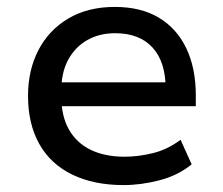

<svg xmlns="http://www.w3.org/2000/svg" viewBox="-20 -526 645 555"><path d="M337 9Q251 9 188.5 -21.5Q126 -52 93.5 -110Q61 -168 61 -249Q61 -323 91 -381Q121 -439 177.5 -472.5Q234 -506 312 -506Q387 -506 439 -475Q491 -444 518.5 -386.5Q546 -329 546 -250V-219H137V-288H478L459 -268Q459 -347 421 -388.5Q383 -430 313 -430Q267 -430 232 -410Q197 -390 177 -353Q157 -316 157 -262V-250Q157 -191 179 -152Q201 -113 242 -93Q283 -73 340 -73Q380 -73 422.5 -83.5Q465 -94 502 -122L534 -51Q495 -19 441.5 -5Q388 9 337 9Z"/></svg>

Font: Nunito Sans 12pt ExtraLight 7pt Medium
Style: Regular
Weight: 500
Version: Version 3.101;gftools[0.9.27]